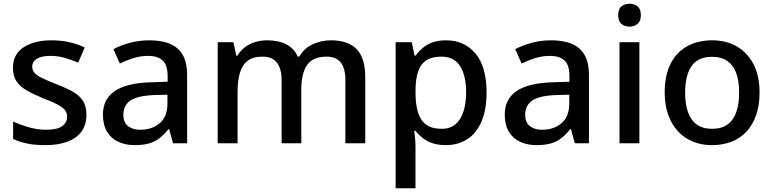

<svg xmlns="http://www.w3.org/2000/svg" viewBox="-20 -764 4122 1024"><path d="M441 -152Q441 -99 415 -63Q389 -27 340 -8.5Q291 10 222 10Q165 10 124.5 1.5Q84 -7 50 -23V-116Q86 -99 133 -85.5Q180 -72 225 -72Q285 -72 311.5 -91Q338 -110 338 -142Q338 -160 328 -174.5Q318 -189 290.5 -204.5Q263 -220 210 -240Q159 -261 123 -281.5Q87 -302 68 -330.5Q49 -359 49 -404Q49 -474 105.5 -511.5Q162 -549 255 -549Q304 -549 347.5 -539.5Q391 -530 432 -511L397 -430Q362 -445 325 -455.5Q288 -466 250 -466Q202 -466 177 -451Q152 -436 152 -409Q152 -390 163.5 -376Q175 -362 204 -348Q233 -334 283 -314Q333 -295 368.5 -275Q404 -255 422.5 -226Q441 -197 441 -152Z M776 -549Q878 -549 928 -504.5Q978 -460 978 -365V0H903L882 -75H878Q855 -46 830.5 -27Q806 -8 774.5 1Q743 10 698 10Q650 10 611.5 -7.5Q573 -25 551 -61.5Q529 -98 529 -153Q529 -235 591.5 -278Q654 -321 782 -325L874 -328V-358Q874 -418 847 -442Q820 -466 771 -466Q729 -466 691 -454Q653 -442 619 -425L585 -502Q623 -522 672.5 -535.5Q722 -549 776 -549ZM801 -257Q709 -253 673.5 -226.5Q638 -200 638 -152Q638 -110 663.5 -91Q689 -72 728 -72Q791 -72 832 -107Q873 -142 873 -212V-259Z M1745 -549Q1836 -549 1882 -502Q1928 -455 1928 -351V0H1822V-337Q1822 -399 1797.5 -430.5Q1773 -462 1721 -462Q1649 -462 1618 -417.5Q1587 -373 1587 -289V0H1482V-337Q1482 -378 1470.5 -406Q1459 -434 1437 -448Q1415 -462 1380 -462Q1330 -462 1301 -440Q1272 -418 1259.5 -375.5Q1247 -333 1247 -272V0H1141V-539H1225L1240 -467H1246Q1263 -495 1287.5 -513Q1312 -531 1342 -540Q1372 -549 1404 -549Q1465 -549 1507 -527.5Q1549 -506 1568 -462H1576Q1602 -507 1648 -528Q1694 -549 1745 -549Z M2359 -549Q2456 -549 2515.5 -479Q2575 -409 2575 -270Q2575 -179 2548 -116Q2521 -53 2472 -21.5Q2423 10 2358 10Q2317 10 2286 -0.5Q2255 -11 2233.5 -28.5Q2212 -46 2196 -66H2189Q2192 -48 2194 -23.5Q2196 1 2196 20V240H2090V-539H2176L2191 -467H2196Q2212 -489 2234 -508Q2256 -527 2287 -538Q2318 -549 2359 -549ZM2334 -462Q2284 -462 2254 -442.5Q2224 -423 2210.5 -384.5Q2197 -346 2196 -287V-271Q2196 -209 2209 -165.5Q2222 -122 2252.5 -99.5Q2283 -77 2336 -77Q2381 -77 2409.5 -101.5Q2438 -126 2452 -170Q2466 -214 2466 -272Q2466 -360 2434 -411Q2402 -462 2334 -462Z M2919 -549Q3021 -549 3071 -504.5Q3121 -460 3121 -365V0H3046L3025 -75H3021Q2998 -46 2973.5 -27Q2949 -8 2917.5 1Q2886 10 2841 10Q2793 10 2754.5 -7.5Q2716 -25 2694 -61.5Q2672 -98 2672 -153Q2672 -235 2734.5 -278Q2797 -321 2925 -325L3017 -328V-358Q3017 -418 2990 -442Q2963 -466 2914 -466Q2872 -466 2834 -454Q2796 -442 2762 -425L2728 -502Q2766 -522 2815.5 -535.5Q2865 -549 2919 -549ZM2944 -257Q2852 -253 2816.5 -226.5Q2781 -200 2781 -152Q2781 -110 2806.5 -91Q2832 -72 2871 -72Q2934 -72 2975 -107Q3016 -142 3016 -212V-259Z M3390 -539V0H3284V-539ZM3338 -744Q3362 -744 3380 -730Q3398 -716 3398 -683Q3398 -651 3380 -636.5Q3362 -622 3338 -622Q3312 -622 3294.5 -636.5Q3277 -651 3277 -683Q3277 -716 3294.5 -730Q3312 -744 3338 -744Z M4031 -270Q4031 -203 4013 -151Q3995 -99 3962 -63Q3929 -27 3882 -8.5Q3835 10 3776 10Q3722 10 3676 -8.5Q3630 -27 3596.5 -63Q3563 -99 3544 -151Q3525 -203 3525 -271Q3525 -360 3555.5 -422Q3586 -484 3643.5 -516.5Q3701 -549 3779 -549Q3853 -549 3909.5 -516.5Q3966 -484 3998.5 -422Q4031 -360 4031 -270ZM3634 -270Q3634 -210 3649 -166.5Q3664 -123 3696 -100Q3728 -77 3778 -77Q3828 -77 3860 -100Q3892 -123 3907 -166.5Q3922 -210 3922 -270Q3922 -332 3906.5 -374Q3891 -416 3859.5 -438.5Q3828 -461 3777 -461Q3702 -461 3668 -411Q3634 -361 3634 -270Z"/></svg>

Font: Noto Sans Armenian Medium
Style: Regular
Weight: 500
Designer: Monotype Design Team
Foundry: Monotype Imaging Inc.
Version: Version 2.007